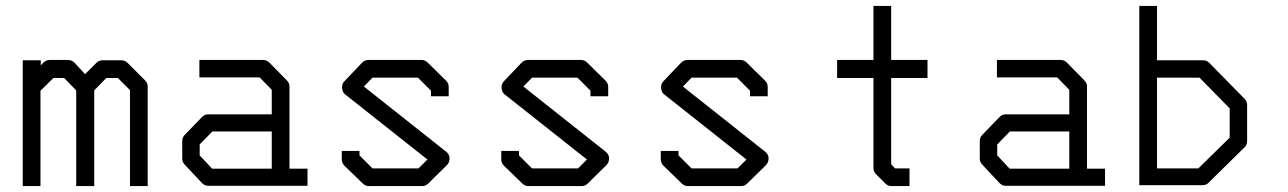

<svg xmlns="http://www.w3.org/2000/svg" viewBox="-20 -679 4360 650"><path d="M299 -373V-49H238V-373L197 -415H161L117 -372V-49H57V-475H118V-458L127 -467Q136 -476 148 -476H210Q223 -476 232 -467L268 -428L306 -466Q315 -475 327 -475H391Q403 -475 412 -466L471 -407Q480 -398 480 -386V-49H420V-374L379 -415H340Z M900 -108V-234H699L656 -190V-153L698 -108ZM960 -108H1021V-50H685Q673 -50 664 -59L606 -121Q597 -130 597 -142V-202Q597 -214 606 -223L665 -284Q673 -292 686 -292H900V-375L859 -417H655V-476H871Q883 -476 892 -467L951 -407Q960 -398 960 -387Z M1439 -372 1395 -416H1241L1212 -386L1491 -165Q1502 -155.5 1502 -143Q1502 -129 1493 -120L1430 -58Q1421 -49 1409 -49H1229Q1217 -49 1208 -58L1146 -118Q1137 -127 1137 -140V-168H1197V-153L1241 -109H1397L1427 -139L1149 -359Q1139.5 -365.5 1138 -381V-384.5Q1138 -396 1146 -404L1206 -467Q1215 -476 1228 -476H1407Q1419 -476 1428 -467L1490 -406Q1499 -397 1499 -385V-353H1439Z M1979 -372 1935 -416H1781L1752 -386L2031 -165Q2042 -155.5 2042 -143Q2042 -129 2033 -120L1970 -58Q1961 -49 1949 -49H1769Q1757 -49 1748 -58L1686 -118Q1677 -127 1677 -140V-168H1737V-153L1781 -109H1937L1967 -139L1689 -359Q1679.5 -365.5 1678 -381V-384.5Q1678 -396 1686 -404L1746 -467Q1755 -476 1768 -476H1947Q1959 -476 1968 -467L2030 -406Q2039 -397 2039 -385V-353H1979Z M2519 -372 2475 -416H2321L2292 -386L2571 -165Q2582 -155.5 2582 -143Q2582 -129 2573 -120L2510 -58Q2501 -49 2489 -49H2309Q2297 -49 2288 -58L2226 -118Q2217 -127 2217 -140V-168H2277V-153L2321 -109H2477L2507 -139L2229 -359Q2219.5 -365.5 2218 -381V-384.5Q2218 -396 2226 -404L2286 -467Q2295 -476 2308 -476H2487Q2499 -476 2508 -467L2570 -406Q2579 -397 2579 -385V-353H2519Z M2997 -123 3010 -109H3059V-49H2998Q2986 -49 2977 -58L2946 -89Q2937 -98 2937 -110V-415H2814V-476H2937V-659H2997V-476H3120V-415H2997Z M3600 -108V-234H3399L3356 -190V-153L3398 -108ZM3660 -108H3721V-50H3385Q3373 -50 3364 -59L3306 -121Q3297 -130 3297 -142V-202Q3297 -214 3306 -223L3365 -284Q3373 -292 3386 -292H3600V-375L3559 -417H3355V-476H3571Q3583 -476 3592 -467L3651 -407Q3660 -398 3660 -387Z M3837 -52V-659H3897V-475H4053Q4065 -475 4074 -466L4193 -345Q4202 -336 4202 -324V-201Q4202 -189 4193 -180L4070 -59Q4063 -52 4049 -52ZM3897 -109H4037L4143 -213V-312L4041 -416H3897Z"/></svg>

Font: 3270 Nerd Font
Style: Regular
Weight: 400
Monospace: yes
Version: Version 3.0.1;Nerd Fonts 3.3.0